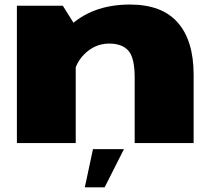

<svg xmlns="http://www.w3.org/2000/svg" viewBox="-20 -614 928 824"><path d="M52.5 0H305V-501L249.5 -589.5H52.5ZM558 0H811V-293Q811 -439.5 743 -517Q675 -594.5 537.5 -594.5Q371.5 -594.5 271.2 -494.5Q171 -394.5 171 -322L293.5 -259.5Q293.5 -332 340 -379.5Q386.5 -427 448.5 -427Q503.5 -427 530.8 -396.8Q558 -366.5 558 -280.5ZM344 190H429L512 26H379Z"/></svg>

Font: Anybody Expanded Black
Style: Regular
Weight: 900
Width: 7
Designer: Tyler Finck
Foundry: Etcetera Type Company
Version: Version 1.113;gftools[0.9.25]